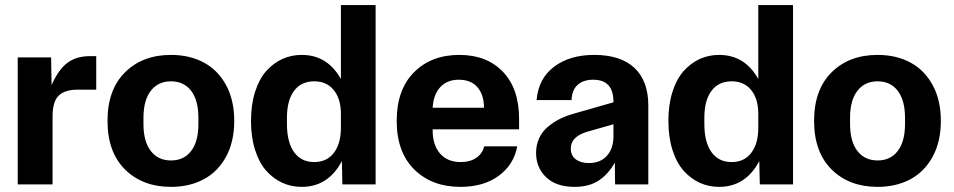

<svg xmlns="http://www.w3.org/2000/svg" viewBox="-20 -726 3757 756"><path d="M49.8 0V-500H181.2L183.1 -391.1Q210.4 -452.6 245.6 -478.8Q280.8 -504.9 333 -504.9H358.9V-373H287.1Q234.9 -373 210.9 -349.4Q187 -325.7 187 -268.1V0Z M653.3 9.8Q541.5 9.8 472.4 -58.6Q403.3 -127 403.3 -250Q403.3 -373 472.4 -441.4Q541.5 -509.8 653.3 -509.8Q726.1 -509.8 781.7 -480.2Q837.4 -450.7 869.9 -391.4Q902.3 -332 902.3 -250Q902.3 -168 869.9 -108.6Q837.4 -49.3 781.7 -19.8Q726.1 9.8 653.3 9.8ZM544.9 -237.8Q544.9 -168.9 573.7 -131.6Q602.5 -94.2 653.3 -94.2Q704.1 -94.2 732.7 -131.6Q761.2 -168.9 761.2 -237.8V-262.2Q761.2 -331.1 732.7 -368.4Q704.1 -405.8 653.3 -405.8Q602.5 -405.8 573.7 -368.4Q544.9 -331.1 544.9 -262.2Z M1168 9.8Q1127 9.8 1091.6 -6.3Q1056.2 -22.5 1028.3 -53.7Q1000.5 -85 984.4 -135.5Q968.3 -186 968.3 -250Q968.3 -314 984.4 -364.5Q1000.5 -415 1028.3 -446.3Q1056.2 -477.5 1091.6 -493.7Q1127 -509.8 1168 -509.8Q1269 -509.8 1322.3 -415V-706.1H1459V0H1328.1L1326.2 -91.8Q1272.5 9.8 1168 9.8ZM1109.9 -237.8Q1109.9 -166 1137.9 -127Q1166 -87.9 1217.3 -87.9Q1267.1 -87.9 1294.7 -124.3Q1322.3 -160.6 1322.3 -223.1V-277.8Q1322.3 -336.4 1294.4 -371.1Q1266.6 -405.8 1217.3 -405.8Q1166 -405.8 1137.9 -368.4Q1109.9 -331.1 1109.9 -262.2Z M1793 9.8Q1680.7 9.8 1611.3 -58.6Q1542 -127 1542 -250Q1542 -373 1610.1 -441.4Q1678.2 -509.8 1788.6 -509.8Q1896.5 -509.8 1960.2 -443.4Q2023.9 -377 2023.9 -257.8V-216.8H1683.6V-211.9Q1683.6 -155.3 1712.6 -121.6Q1741.7 -87.9 1793.9 -87.9Q1832 -87.9 1856 -105Q1879.9 -122.1 1886.7 -149.9H2016.6Q2003.4 -77.6 1943.8 -33.9Q1884.3 9.8 1793 9.8ZM1683.6 -301.8H1885.7Q1885.7 -352.5 1860.1 -382.3Q1834.5 -412.1 1786.6 -412.1Q1740.2 -412.1 1713.4 -382.8Q1686.5 -353.5 1683.6 -301.8Z M2242.7 9.8Q2169.9 9.8 2130.4 -28.1Q2090.8 -65.9 2090.8 -124Q2090.8 -155.8 2103 -181.9Q2115.2 -208 2136.5 -226.1Q2157.7 -244.1 2181.6 -256.3Q2205.6 -268.6 2233.9 -276.9L2395.5 -323.2V-325.2Q2395.5 -412.1 2315.9 -412.1Q2276.9 -412.1 2254.4 -391.8Q2231.9 -371.6 2230.5 -332H2092.8Q2100.1 -417 2161.9 -463.4Q2223.6 -509.8 2319.8 -509.8Q2423.8 -509.8 2478.3 -458.5Q2532.7 -407.2 2532.7 -311V0H2401.9L2400.9 -85.9Q2374.5 -39.1 2336.7 -14.6Q2298.8 9.8 2242.7 9.8ZM2227.5 -141.1Q2227.5 -113.8 2246.8 -98.9Q2266.1 -84 2298.8 -84Q2344.2 -84 2369.9 -112.8Q2395.5 -141.6 2395.5 -189.9V-236.8L2291.5 -207Q2227.5 -188 2227.5 -141.1Z M2811.5 9.8Q2770.5 9.8 2735.1 -6.3Q2699.7 -22.5 2671.9 -53.7Q2644 -85 2627.9 -135.5Q2611.8 -186 2611.8 -250Q2611.8 -314 2627.9 -364.5Q2644 -415 2671.9 -446.3Q2699.7 -477.5 2735.1 -493.7Q2770.5 -509.8 2811.5 -509.8Q2912.6 -509.8 2965.8 -415V-706.1H3102.5V0H2971.7L2969.7 -91.8Q2916 9.8 2811.5 9.8ZM2753.4 -237.8Q2753.4 -166 2781.5 -127Q2809.6 -87.9 2860.8 -87.9Q2910.6 -87.9 2938.2 -124.3Q2965.8 -160.6 2965.8 -223.1V-277.8Q2965.8 -336.4 2938 -371.1Q2910.2 -405.8 2860.8 -405.8Q2809.6 -405.8 2781.5 -368.4Q2753.4 -331.1 2753.4 -262.2Z M3435.5 9.8Q3323.7 9.8 3254.6 -58.6Q3185.5 -127 3185.5 -250Q3185.5 -373 3254.6 -441.4Q3323.7 -509.8 3435.5 -509.8Q3508.3 -509.8 3564 -480.2Q3619.6 -450.7 3652.1 -391.4Q3684.6 -332 3684.6 -250Q3684.6 -168 3652.1 -108.6Q3619.6 -49.3 3564 -19.8Q3508.3 9.8 3435.5 9.8ZM3327.1 -237.8Q3327.1 -168.9 3356 -131.6Q3384.8 -94.2 3435.5 -94.2Q3486.3 -94.2 3514.9 -131.6Q3543.5 -168.9 3543.5 -237.8V-262.2Q3543.5 -331.1 3514.9 -368.4Q3486.3 -405.8 3435.5 -405.8Q3384.8 -405.8 3356 -368.4Q3327.1 -331.1 3327.1 -262.2Z"/></svg>

Font: TASA Orbiter Deck
Style: Bold
Weight: 700
Designer: Weizhong Zhang
Version: Version 1.000;Glyphs 3.1.2 (3151)